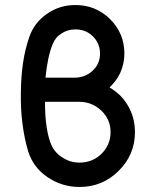

<svg xmlns="http://www.w3.org/2000/svg" viewBox="-20 -732 599 764"><path d="M280 -712Q217 -712 167 -677Q115 -641 96 -583Q64 -492 63 -362Q62 -296 69.5 -238.5Q77 -181 92 -130Q112 -66 169 -27Q227 12 296 12Q388 12 452 -52Q517 -116 517 -206Q517 -267 487 -315Q474 -337 456 -354Q438 -371 416 -384Q429 -397 439.5 -410.5Q450 -424 458 -441Q475 -479 475 -519Q475 -599 418 -656Q361 -712 280 -712ZM280 -615Q322 -615 350 -587Q378 -559 378 -519Q378 -478 349 -451Q319 -423 277 -423H161Q165 -465 172.5 -499.5Q180 -534 190 -557Q195 -570 203.5 -580.5Q212 -591 225 -599Q249 -615 280 -615ZM159 -327H294Q346 -327 383 -292Q420 -257 420 -206Q420 -156 384 -120Q348 -85 296 -85Q259 -85 229 -105Q214 -114 202.5 -127Q191 -140 184 -156Q172 -184 165.5 -227Q159 -270 159 -327Z"/></svg>

Font: Unageo
Style: Medium
Weight: 500
Designer: Richard Sepsi
Foundry: Richard Sepsi
Version: Version 2.000